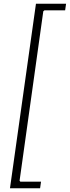

<svg xmlns="http://www.w3.org/2000/svg" viewBox="-20 -750 371 1020"><path d="M326 -695H216L210 -690L84 210L88 215H198L193 250H33L171 -730H331Z"/></svg>

Font: Brygada 1918 Medium
Style: Italic
Weight: 500
Italic angle: -8°
Designer: Mateusz Machalski | Borys Kosmynka | Przemek Hoffer
Foundry: NIEPODLEGLA 2018
Version: Version 3.006